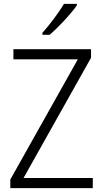

<svg xmlns="http://www.w3.org/2000/svg" viewBox="-20 -1060 530 987"><path d="M375 -1032V-1040H309C282 -995 237 -935 198 -891V-881H235C281 -920 345 -989 375 -1032ZM457 -93V-145H101L448 -763V-807H49V-755H380L33 -137V-93Z"/></svg>

Font: Noto Sans Kannada UI SemiCondensed Light
Style: Regular
Weight: 300
Width: 4
Designer: Jelle Bosma - Monotype Design Team
Foundry: Monotype Imaging Inc.
Version: Version 2.005